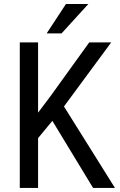

<svg xmlns="http://www.w3.org/2000/svg" viewBox="-20 -918 585 938"><path d="M235.8 -327.6 166 -243.2V0H76.7V-710.9H166V-367.7L224.6 -445.3L416 -710.9H523.4L292.5 -397.9L541.5 0H434.6ZM302.2 -898.4H411.6L280.8 -754.9H208Z"/></svg>

Font: MAUL Condensed
Style: Condensed Regular
Weight: 400
Designer: MAUL
Version: Version 1.0; 2020; ttfautohint (v1.8.3)